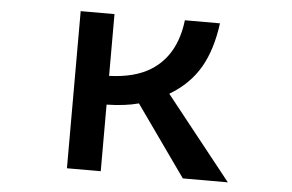

<svg xmlns="http://www.w3.org/2000/svg" viewBox="-45 -629 1091 718"><g transform="rotate(5 500.0 -270.0)"><path d="M230 -564.9H356.9V-333Q453.1 -336.4 512.2 -373.5Q605.5 -431.6 621.1 -564.9H752.9Q739.7 -465.8 701.7 -399.4Q661.6 -330.1 586.9 -286.1L834 24.9H665L477.1 -240.2Q427.2 -226.6 356.9 -225.1V24.9H230Z"/></g></svg>

Font: BIZ UDPGothic
Style: Bold
Weight: 700
Designer: TypeBank Co., Ltd.
Foundry: Morisawa Inc.
Version: Version 1.051